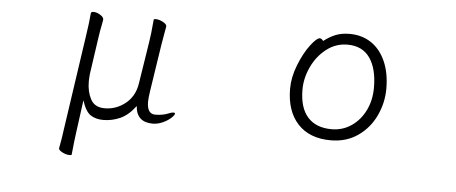

<svg xmlns="http://www.w3.org/2000/svg" viewBox="-47 -589 2094 881"><g transform="rotate(5 1000.0 -148.0)"><path d="M629 -467Q629 -471 638 -471Q654 -471 671.5 -461.5Q689 -452 689 -443V-441L684 -413Q674 -357 674 -355L641 -140Q636 -107 636 -90Q636 -34 674 -34Q709 -34 737 -46Q749 -51 756 -51Q764 -51 764 -47Q764 -40 749.5 -26.5Q735 -13 712 -2.5Q689 8 666 8Q591 8 586 -66Q553 -22 515.5 -5.5Q478 11 438 11Q404 11 380 -4.5Q356 -20 340 -71L320 77Q315 112 308 182Q308 185 299 185Q283 185 265.5 176Q248 167 248 159V157Q258 106 262 71L326 -366Q336 -431 339 -472Q340 -479 351 -479Q366 -479 382 -469Q398 -459 398 -449V-446L394 -424Q388 -396 383 -360L359 -194Q357 -173 357 -159Q357 -112 375.5 -77.5Q394 -43 440 -43Q493 -43 535.5 -77Q578 -111 587 -171L617 -362Q623 -397 629 -467Z M1531 -481Q1587 -481 1629.5 -453Q1672 -425 1696 -371.5Q1720 -318 1720 -245Q1720 -180 1692 -120.5Q1664 -61 1611 -24Q1558 13 1486 13Q1388 13 1334 -45.5Q1280 -104 1280 -207Q1280 -260 1302.5 -317Q1325 -374 1353.5 -411.5Q1382 -449 1396 -449Q1404 -449 1412 -438Q1439 -459 1466.5 -470Q1494 -481 1531 -481ZM1486 -38Q1536 -38 1576.5 -65.5Q1617 -93 1640 -140Q1663 -187 1663 -245Q1663 -332 1628.5 -381.5Q1594 -431 1525 -431Q1472 -431 1429 -398Q1386 -365 1361.5 -313Q1337 -261 1337 -208Q1337 -124 1375.5 -81Q1414 -38 1486 -38Z"/></g></svg>

Font: JyunsaiKaai Light
Style: Regular
Weight: 300
Designer: Fontworks Inc.
Version: Version 0.030;April 7, 2024;FontCreator 14.0.0.2901 64-bit